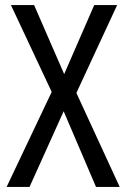

<svg xmlns="http://www.w3.org/2000/svg" viewBox="-20 -734 496 754"><path d="M450 0 280 -369 440 -714H350L232 -443L114 -714H23L183 -373L6 0H96L230 -297L357 0Z"/></svg>

Font: Noto Sans Kannada Condensed
Style: Regular
Weight: 400
Width: 3
Designer: Jelle Bosma - Monotype Design Team
Foundry: Monotype Imaging Inc.
Version: Version 2.005